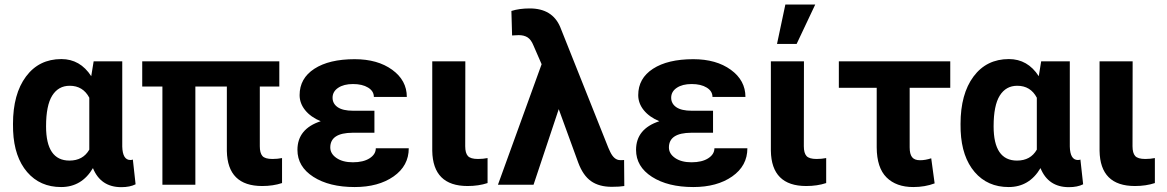

<svg xmlns="http://www.w3.org/2000/svg" viewBox="-20 -791 4997 822"><path d="M503.4 -528.3V-163.6Q504.9 -106 538.1 -106Q544.9 -106 548.8 -107.9L560.5 -2Q536.1 10.3 499.5 10.3Q411.1 10.3 377.9 -71.3Q330.1 9.8 241.7 9.8Q151.4 9.8 96.2 -54.4Q41 -118.7 36.1 -230.5L35.6 -260.3Q35.6 -388.7 91.3 -463.4Q147 -538.1 242.7 -538.1Q323.2 -538.1 370.6 -464.8L380.9 -528.3ZM177.2 -250Q177.2 -103.5 277.3 -103.5Q335.4 -103.5 362.3 -150.4V-372.6Q335.4 -423.8 278.3 -423.8Q230 -423.8 203.6 -381.8Q177.2 -339.8 177.2 -250Z M1175.8 -420.4H1092.3V-165Q1092.3 -136.2 1103.3 -123.3Q1114.3 -110.4 1146.5 -110.4Q1168 -110.4 1187.5 -114.3V-7.3Q1149.4 5.4 1102.5 5.4Q954.1 5.4 951.2 -144.5V-420.4H816.4V0H675.3V-420.4H588.9V-528.3H1175.8Z M1253.4 -149.4Q1253.4 -239.3 1353 -272Q1310.5 -289.6 1286.6 -319.1Q1262.7 -348.6 1262.7 -383.8Q1262.7 -455.6 1325.9 -496.6Q1389.2 -537.6 1498.5 -537.6Q1596.7 -537.6 1659.2 -492.2Q1721.7 -446.8 1721.7 -376H1580.6Q1580.6 -400.9 1555.9 -416Q1531.2 -431.2 1491.2 -431.2Q1451.7 -431.2 1427.7 -415Q1403.8 -398.9 1403.8 -372.6Q1403.8 -347.2 1425.8 -332Q1447.8 -316.9 1491.7 -316.9H1583V-222.7H1489.7Q1394 -222.2 1394 -159.7Q1394 -132.8 1420.7 -114.5Q1447.3 -96.2 1490.7 -96.2Q1535.6 -96.2 1562.3 -113.3Q1588.9 -130.4 1588.9 -156.2H1730Q1730 -81.1 1665 -35.6Q1600.1 9.8 1498.5 9.8Q1389.6 9.8 1321.5 -33.9Q1253.4 -77.6 1253.4 -149.4Z M1972.2 -528.3 1971.7 -165Q1971.7 -135.7 1983.2 -123Q1994.6 -110.4 2026.4 -110.4Q2047.9 -110.4 2067.4 -114.3V-7.3Q2029.3 5.4 1981.9 5.4Q1833 5.4 1830.6 -145.5V-528.3Z M2248 -754.9Q2344.7 -754.9 2378.4 -675.3L2584.5 -158.2L2592.3 -141.1Q2608.9 -106 2634.3 -105.5H2644L2651.9 -106L2652.8 5.4Q2632.8 8.8 2599.1 8.8Q2544.9 8.8 2510.5 -15.4Q2476.1 -39.6 2455.6 -94.7L2372.1 -323.7L2264.2 0H2111.8L2298.8 -516.1L2263.7 -596.7Q2253.9 -621.1 2238.8 -630.9Q2223.6 -640.6 2200.7 -640.6L2172.4 -639.2L2169.4 -744.1Q2203.6 -754.9 2248 -754.9Z M2703.1 -149.4Q2703.1 -239.3 2802.7 -272Q2760.3 -289.6 2736.3 -319.1Q2712.4 -348.6 2712.4 -383.8Q2712.4 -455.6 2775.6 -496.6Q2838.9 -537.6 2948.2 -537.6Q3046.4 -537.6 3108.9 -492.2Q3171.4 -446.8 3171.4 -376H3030.3Q3030.3 -400.9 3005.6 -416Q2981 -431.2 2940.9 -431.2Q2901.4 -431.2 2877.4 -415Q2853.5 -398.9 2853.5 -372.6Q2853.5 -347.2 2875.5 -332Q2897.5 -316.9 2941.4 -316.9H3032.7V-222.7H2939.5Q2843.8 -222.2 2843.8 -159.7Q2843.8 -132.8 2870.4 -114.5Q2897 -96.2 2940.4 -96.2Q2985.4 -96.2 3012 -113.3Q3038.6 -130.4 3038.6 -156.2H3179.7Q3179.7 -81.1 3114.7 -35.6Q3049.8 9.8 2948.2 9.8Q2839.4 9.8 2771.2 -33.9Q2703.1 -77.6 2703.1 -149.4Z M3280.3 0ZM3421.9 -528.3 3421.4 -165Q3421.4 -135.7 3432.9 -123Q3444.3 -110.4 3476.1 -110.4Q3497.6 -110.4 3517.1 -114.3V-7.3Q3479 5.4 3431.6 5.4Q3282.7 5.4 3280.3 -145.5V-528.3ZM3342.3 -771.5H3470.2L3390.6 -603H3306.6Z M4048.3 -415H3874.5V-160.2Q3874.5 -131.3 3884.8 -118.2Q3895 -105 3918.9 -105Q3941.9 -105 3966.8 -113.3L3981.4 -5.9Q3939.9 9.8 3890.1 9.8Q3816.9 9.8 3775.4 -31.5Q3733.9 -72.8 3733.4 -159.7V-415H3571.3V-528.3H4048.3Z M4560.1 -528.3V-163.6Q4561.5 -106 4594.7 -106Q4601.6 -106 4605.5 -107.9L4617.2 -2Q4592.8 10.3 4556.2 10.3Q4467.8 10.3 4434.6 -71.3Q4386.7 9.8 4298.3 9.8Q4208 9.8 4152.8 -54.4Q4097.7 -118.7 4092.8 -230.5L4092.3 -260.3Q4092.3 -388.7 4147.9 -463.4Q4203.6 -538.1 4299.3 -538.1Q4379.9 -538.1 4427.2 -464.8L4437.5 -528.3ZM4233.9 -250Q4233.9 -103.5 4334 -103.5Q4392.1 -103.5 4418.9 -150.4V-372.6Q4392.1 -423.8 4335 -423.8Q4286.6 -423.8 4260.3 -381.8Q4233.9 -339.8 4233.9 -250Z M4829.1 -528.3 4828.6 -165Q4828.6 -135.7 4840.1 -123Q4851.6 -110.4 4883.3 -110.4Q4904.8 -110.4 4924.3 -114.3V-7.3Q4886.2 5.4 4838.9 5.4Q4689.9 5.4 4687.5 -145.5V-528.3Z"/></svg>

Font: Roboto
Style: Bold
Weight: 700
Designer: Google
Version: Version 2.134; 2016; ttfautohint (v1.6)